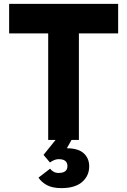

<svg xmlns="http://www.w3.org/2000/svg" viewBox="-20 -720 655 988"><path d="M228 0V-548H27V-700H588V-548H386V0ZM296 248Q249.5 248 221.2 232.5Q193 217 178 194L238 148Q244 157 255.5 163.5Q267 170 281 170Q327 170 327 135Q327 99 282 99Q270 99 258.8 103.8Q247.5 108.5 237 116L204 77L266 0H348L324 43Q382.5 43 410.8 68.8Q439 94.5 439 136Q439 184.5 402.8 216.2Q366.5 248 296 248Z"/></svg>

Font: Overpass Black
Style: Regular
Weight: 900
Designer: Delve Withrington, Dave Bailey, Thomas Jockin
Foundry: Delve Fonts LLC
Version: Version 4.000; ttfautohint (v1.8.3)